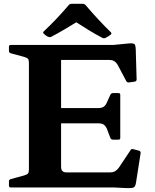

<svg xmlns="http://www.w3.org/2000/svg" viewBox="-20 -985 814 1009"><path d="M37 0Q27 0 27 -10V-32Q27 -41 37 -44L107 -63Q124 -68 128 -74.5Q132 -81 132 -96V-653Q132 -668 128 -674.5Q124 -681 107 -686L37 -705Q27 -708 27 -717V-739Q27 -749 37 -749H578L660 -757Q683 -759 688.5 -751Q694 -743 694 -704L698 -568Q698 -558 688 -556L659 -552Q650 -550 644 -558L599 -643Q590 -658 579.5 -664Q569 -670 555 -670H301V-417H496Q514 -417 524 -423.5Q534 -430 540 -443L560 -487Q564 -496 575 -496H602Q612 -496 612 -486V-260Q612 -251 602 -251H574Q564 -251 560 -260L541 -310Q533 -326 523 -331.5Q513 -337 498 -337H301V-110Q301 -93 308 -86Q315 -79 330 -79H556Q574 -79 584.5 -85Q595 -91 604 -103L666 -196Q670 -204 681 -201L711 -193Q720 -190 719 -180L695 -27Q692 -5 682.5 0Q673 5 635 3L574 0ZM211 -807Q203 -814 210 -820Q241 -849 274 -883.5Q307 -918 341 -958Q346 -965 357 -965H414Q424 -965 430 -958Q464 -918 498 -881.5Q532 -845 562 -816Q569 -809 562 -803Q556 -798 549 -794Q542 -790 535 -786Q526 -782 518 -786Q478 -807 445 -827.5Q412 -848 381 -868Q352 -850 319 -830.5Q286 -811 250 -792Q242 -788 232 -792Q221 -797 211 -807Z"/></svg>

Font: Hahmlet
Style: Bold
Weight: 700
Designer: Minjoo Ham & Mark Frömberg
Foundry: hypertype
Version: Version 1.002; ttfautohint (v1.8.3)